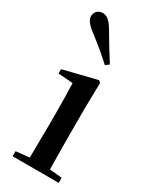

<svg xmlns="http://www.w3.org/2000/svg" viewBox="-214 -896 770 952"><g transform="rotate(30 171.0 -419.5)"><path d="M231 -635C203 -679 175 -724 139 -786C116 -824 97 -839 73 -839C51 -839 30 -823 30 -796C30 -774 49 -752 85 -725C137 -686 174 -654 211 -620ZM117 0H305V-29L234 -36C233 -93 232 -177 232 -232V-385L235 -532L223 -541L33 -494V-469L117 -463C119 -414 120 -367 120 -300V-232L118 -37L41 -29V0Z"/></g></svg>

Font: GenKiMin2 TW SB
Style: Regular
Weight: 600
Version: Version 2.100;PS 2.1;hotconv 16.6.51;makeotf.lib2.5.65220 DE